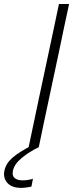

<svg xmlns="http://www.w3.org/2000/svg" viewBox="-89 -733 370 956"><path d="M53.5 0Q66 -60.5 78 -116Q90 -171.5 103.5 -237.5L153.5 -472Q168 -540 180 -596.5Q191.5 -653 204.5 -713H255Q242 -653 230 -596.5Q218 -540 204 -472L154 -237.5Q140 -171.5 128.2 -116Q116.5 -60.5 104 0ZM17 202.5Q-30.5 202.5 -52.5 177.5Q-69 159 -69 134.5Q-69 126 -67 117Q-59.5 81 -27.8 53Q4 25 68 -8L70.5 -20.5L95 -22L104 0Q56.5 22.5 19.2 53.5Q-18 84.5 -24.5 117Q-26 124 -26 130Q-26 144.5 -16.5 153Q-3 165 23 165Q39.5 165 53.2 162.5Q67 160 75 157L67.5 196Q57.5 198.5 43 200.5Q28.5 202.5 17 202.5Z"/></svg>

Font: Heraclito ExtraLight
Style: Italic
Weight: 200
Italic angle: -12°
Designer: Kostas Bartsokas (font) & Cristiano Sobral (main changes)
Foundry: Kostas Bartsokas (font) & Cristiano Sobral (main changes)
Version: Version 1.00;July 8, 2020;FontCreator 13.0.0.2655 64-bit